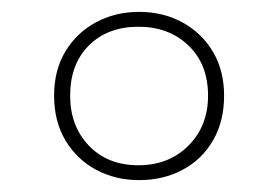

<svg xmlns="http://www.w3.org/2000/svg" viewBox="-20 -744 468 323"><path d="M214 -441Q174 -441 141.5 -458.5Q109 -476 90 -508Q71 -540 71 -583Q71 -626 90 -657.5Q109 -689 141.5 -706.5Q174 -724 214 -724Q255 -724 287.5 -706Q320 -688 338.5 -656.5Q357 -625 357 -583Q357 -540 338.5 -508Q320 -476 287.5 -458.5Q255 -441 214 -441ZM213 -466Q264 -466 297 -499Q330 -532 330 -583Q330 -636 297 -667.5Q264 -699 213 -699Q161 -699 129.5 -667.5Q98 -636 98 -583Q98 -532 129.5 -499Q161 -466 213 -466Z"/></svg>

Font: Noto Sans Cham Thin
Style: Regular
Weight: 250
Version: Version 2.002